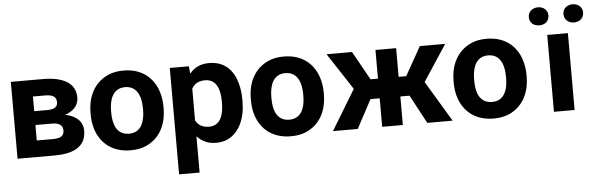

<svg xmlns="http://www.w3.org/2000/svg" viewBox="-54 -916 4111 1314"><g transform="rotate(-5 2001.0 -259.5)"><path d="M36 0H291C409 0 507 -35 507 -151C507 -224 450 -259 386 -271C436 -287 480 -322 480 -381C480 -406 475 -427 465 -446C432 -506 352 -528 257 -528H36ZM178 -113V-219H291C336 -219 366 -205 366 -165C366 -125 335 -113 291 -113ZM178 -314V-415H257C305 -415 339 -406 339 -362C339 -324 308 -314 265 -314Z M561 -259C561 -220 566 -185 577 -152C609 -58 687 10 812 10C852 10 888 4 919 -10C1007 -49 1062 -134 1062 -259V-269C1062 -308 1056 -343 1045 -376C1013 -470 936 -538 811 -538C771 -538 736 -532 705 -518C617 -479 561 -394 561 -269ZM702 -259V-269C702 -351 729 -424 811 -424C893 -424 921 -352 921 -269V-259C921 -176 894 -104 812 -104C728 -104 702 -175 702 -259Z M1128 203H1269V-46C1299 -14 1339 10 1399 10C1432 10 1462 4 1487 -10C1563 -51 1604 -141 1604 -259V-270C1604 -310 1599 -347 1590 -380C1566 -469 1509 -538 1398 -538C1334 -538 1294 -513 1264 -477L1259 -528H1128ZM1269 -156V-373C1286 -404 1313 -423 1361 -423C1440 -423 1463 -349 1463 -270V-259C1463 -180 1441 -104 1362 -104C1314 -104 1285 -124 1269 -156Z M1662 -259C1662 -220 1667 -185 1678 -152C1710 -58 1788 10 1913 10C1953 10 1989 4 2020 -10C2108 -49 2163 -134 2163 -259V-269C2163 -308 2157 -343 2146 -376C2114 -470 2037 -538 1912 -538C1872 -538 1837 -532 1806 -518C1718 -479 1662 -394 1662 -269ZM1803 -259V-269C1803 -351 1830 -424 1912 -424C1994 -424 2022 -352 2022 -269V-259C2022 -176 1995 -104 1913 -104C1829 -104 1803 -175 1803 -259Z M2203 0H2373L2478 -196H2541V0H2683V-196H2746L2851 0H3025L2857 -280L3020 -528H2846L2735 -331H2683V-528H2541V-331H2490L2380 -528H2205L2370 -276Z M3055 -259C3055 -220 3060 -185 3071 -152C3103 -58 3181 10 3306 10C3346 10 3382 4 3413 -10C3501 -49 3556 -134 3556 -259V-269C3556 -308 3550 -343 3539 -376C3507 -470 3430 -538 3305 -538C3265 -538 3230 -532 3199 -518C3111 -479 3055 -394 3055 -269ZM3196 -259V-269C3196 -351 3223 -424 3305 -424C3387 -424 3415 -352 3415 -269V-259C3415 -176 3388 -104 3306 -104C3222 -104 3196 -175 3196 -259Z M3606 -660C3606 -621 3635 -598 3674 -598C3712 -598 3741 -622 3741 -660C3741 -697 3712 -722 3674 -722C3636 -722 3606 -698 3606 -660ZM3721 0H3863V-528H3721ZM3844 -660C3844 -622 3873 -597 3912 -597C3950 -597 3979 -622 3979 -660C3979 -697 3950 -722 3912 -722C3874 -722 3844 -698 3844 -660Z"/></g></svg>

Font: Asimov Pro
Style: Bd
Weight: 700
Designer: Google
Version: Version 2.000980; 2014